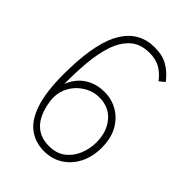

<svg xmlns="http://www.w3.org/2000/svg" viewBox="-213 -809 917 917"><g transform="rotate(45 246.0 -350.5)"><path d="M256 12Q194 12 149 -24Q104 -60 81.5 -140Q59 -220 63 -353Q68 -539 123 -626Q178 -713 280 -713Q334 -713 370 -691.5Q406 -670 434 -633L407 -611Q385 -641 355 -659Q325 -677 281 -677Q220 -677 183 -643.5Q146 -610 127.5 -553.5Q109 -497 103 -427Q97 -357 98 -284Q119 -337 161.5 -365Q204 -393 262 -393Q310 -393 350.5 -369.5Q391 -346 415.5 -302Q440 -258 440 -195Q440 -134 416.5 -87.5Q393 -41 351.5 -14.5Q310 12 256 12ZM256 -22Q306 -22 338.5 -47Q371 -72 387.5 -112Q404 -152 404 -195Q404 -266 365.5 -311.5Q327 -357 262 -357Q218 -357 179.5 -332Q141 -307 121 -265.5Q101 -224 109 -173Q133 -22 256 -22Z"/></g></svg>

Font: Zen Kaku Gothic Antique Light
Style: Regular
Weight: 300
Designer: Yoshimichi Ohira
Foundry: Positype
Version: Version 1.001